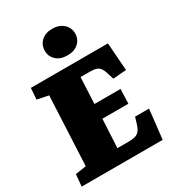

<svg xmlns="http://www.w3.org/2000/svg" viewBox="-223 -1088 1107 1217"><g transform="rotate(-30 330.5 -480.0)"><path d="M123 -604 40 -621 46 -703H610L625 -500L528 -492L516 -530Q508 -560 497 -576.5Q486 -593 468.5 -599Q451 -605 421 -605H353L344 -413H535L531 -307H341L330 -98H410Q440 -98 460 -103.5Q480 -109 492.5 -125Q505 -141 514 -172L527 -215H629L605 0H12L20 -87L99 -99ZM240 -862Q240 -905 270 -932.5Q300 -960 351 -960Q384 -960 408.5 -947.5Q433 -935 447.5 -913Q462 -891 462 -863Q462 -820 432 -792.5Q402 -765 352 -765Q300 -765 270 -792.5Q240 -820 240 -862Z"/></g></svg>

Font: Literata 18pt Black
Style: Italic
Weight: 900
Italic angle: -2°
Designer: Latin by Veronika Burian and Jose Scaglione. Greek by Irene Vlachou. Cyrillic by Vera Evstafieva
Foundry: TypeTogether
Version: Version 3.103;gftools[0.9.29]